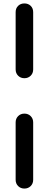

<svg xmlns="http://www.w3.org/2000/svg" viewBox="-20 -863 274 1117"><path d="M122 -408Q100 -408 85.5 -422.5Q71 -437 71 -459V-792Q71 -815 85.5 -829Q100 -843 122 -843Q144 -843 158.5 -829Q173 -815 173 -792V-459Q173 -437 158.5 -422.5Q144 -408 122 -408ZM122 234Q100 234 85.5 219.5Q71 205 71 183V-151Q71 -173 85.5 -187.5Q100 -202 122 -202Q144 -202 158.5 -187.5Q173 -173 173 -151V183Q173 205 158.5 219.5Q144 234 122 234Z"/></svg>

Font: Comfortaa
Style: Bold
Weight: 700
Designer: Johan Aakerlund
Foundry: Johan Aakerlund
Version: Version 3.104; ttfautohint (v1.8.1.43-b0c9)